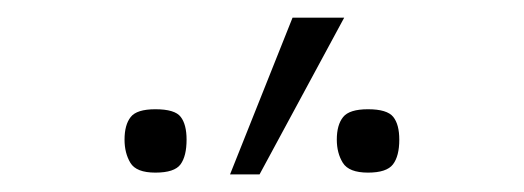

<svg xmlns="http://www.w3.org/2000/svg" viewBox="-20 -786 590 216"><path d="M429.2 -628.9Q429.2 -610.4 422.1 -601.1Q415 -591.8 394 -591.8Q372.6 -591.8 365.7 -602.8Q358.9 -613.8 358.9 -628.9Q358.9 -645.5 366 -654.3Q373 -663.1 394 -663.1Q415.5 -663.1 422.4 -654.5Q429.2 -646 429.2 -628.9ZM189.9 -628.9Q189.9 -610.4 183.1 -601.1Q176.3 -591.8 154.8 -591.8Q133.3 -591.8 126.7 -602.8Q120.1 -613.8 120.1 -628.9Q120.1 -645.5 127 -654.3Q133.8 -663.1 154.8 -663.1Q176.8 -663.1 183.3 -654.5Q189.9 -646 189.9 -628.9ZM367.2 -766.1 272 -589.8H238.8L309.1 -766.1Z"/></svg>

Font: Clear Sans Thin
Style: Regular
Weight: 250
Foundry: Intel Corporation
Version: Version 1.00